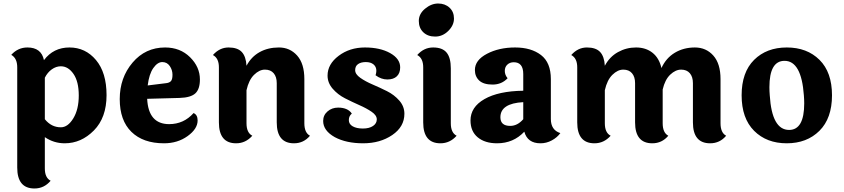

<svg xmlns="http://www.w3.org/2000/svg" viewBox="-20 -804 4800 1092"><path d="M326 -80Q366 -80 397 -131Q428 -182 428 -261Q428 -340 398 -383.5Q368 -427 326 -427Q299 -427 274.5 -409.5Q250 -392 235 -362V-126Q272 -80 326 -80ZM78 149V-421Q78 -473 44 -492Q82 -534 136 -534Q215 -534 230 -462Q284 -534 375 -534Q466 -534 526 -462.5Q586 -391 586 -263Q586 -135 514 -62Q442 11 348 11Q286 11 235 -24V154Q235 207 268 224Q231 268 176 268Q78 268 78 149Z M820 -318 925 -331Q943 -333 952 -342.5Q961 -352 961 -379Q961 -406 945.5 -428.5Q930 -451 903 -451Q876 -451 852 -417Q828 -383 820 -318ZM942 -98Q1025 -98 1081 -161Q1104 -151 1104 -119Q1104 -71 1047 -30Q990 11 913 11Q794 11 727.5 -54Q661 -119 661 -240.5Q661 -362 734 -448Q807 -534 919 -534Q1005 -534 1061 -478.5Q1117 -423 1117 -352Q1117 -297 1091 -273Q1065 -249 1002 -247L817 -242Q824 -98 942 -98Z M1711 -354V-103Q1711 -49 1743 -32Q1707 11 1652 11Q1554 11 1554 -108V-331Q1554 -367 1536.5 -387.5Q1519 -408 1487 -408Q1455 -408 1425 -378.5Q1395 -349 1382 -291V-103Q1382 -49 1415 -32Q1377 11 1323 11Q1225 11 1225 -108V-421Q1225 -473 1191 -491Q1229 -534 1280 -534Q1331 -534 1355 -508.5Q1379 -483 1382 -430Q1409 -481 1456.5 -507.5Q1504 -534 1566.5 -534Q1629 -534 1670 -488Q1711 -442 1711 -354Z M2256 -421Q2256 -388 2237 -370Q2218 -352 2183 -352Q2148 -352 2116 -376Q2129 -417 2104 -438Q2088 -451 2060.5 -451Q2033 -451 2016.5 -439.5Q2000 -428 2000 -405Q2000 -382 2029 -361.5Q2058 -341 2099 -323.5Q2140 -306 2181 -285.5Q2222 -265 2251 -232Q2280 -199 2280 -157Q2280 -83 2211 -36Q2142 11 2045.5 11Q1949 11 1884 -24Q1818 -61 1818 -116Q1818 -149 1843 -170.5Q1868 -192 1903 -192Q1958 -192 1981 -158Q1964 -144 1964 -121Q1964 -98 1986 -85.5Q2008 -73 2044 -73Q2080 -73 2101.5 -87.5Q2123 -102 2123 -125Q2123 -148 2094 -168Q2065 -188 2024 -206Q1983 -224 1942 -245Q1901 -266 1872 -299.5Q1843 -333 1843 -374Q1843 -439 1906 -486.5Q1969 -534 2055.5 -534Q2142 -534 2199 -502Q2256 -470 2256 -421Z M2472 -784Q2511 -784 2536.5 -760.5Q2562 -737 2562 -698.5Q2562 -660 2529.5 -628Q2497 -596 2455 -596Q2413 -596 2387.5 -620.5Q2362 -645 2362 -685Q2362 -725 2397.5 -754.5Q2433 -784 2472 -784ZM2544 -415V-103Q2544 -49 2577 -32Q2539 11 2485 11Q2387 11 2387 -108V-421Q2387 -473 2353 -491Q2391 -534 2443.5 -534Q2496 -534 2520 -505Q2544 -476 2544 -415Z M2826 -137Q2826 -88 2882 -88Q2923 -88 2956 -126V-223Q2826 -216 2826 -137ZM3113 -354V-127Q3113 -64 3167 -47Q3149 -22 3118.5 -5.5Q3088 11 3054 11Q2980 11 2962 -55Q2900 11 2807 11Q2738 11 2697 -23Q2656 -57 2656 -119Q2656 -195 2735.5 -240.5Q2815 -286 2956 -288V-383Q2956 -450 2902 -450Q2880 -450 2865.5 -436.5Q2851 -423 2851 -400.5Q2851 -378 2867 -359Q2833 -323 2781.5 -323Q2730 -323 2705.5 -346Q2681 -369 2681 -406Q2681 -462 2749.5 -498Q2818 -534 2909.5 -534Q3001 -534 3057 -491Q3113 -448 3113 -354Z M4078 -354V-103Q4078 -49 4110 -32Q4074 11 4019 11Q3921 11 3921 -108V-331Q3921 -367 3903.5 -387.5Q3886 -408 3854 -408Q3822 -408 3792 -379.5Q3762 -351 3749 -295V-103Q3749 -49 3781 -32Q3745 11 3690 11Q3592 11 3592 -108V-331Q3592 -367 3574.5 -387.5Q3557 -408 3525 -408Q3493 -408 3463 -378.5Q3433 -349 3420 -291V-103Q3420 -49 3453 -32Q3415 11 3361 11Q3263 11 3263 -108V-421Q3263 -473 3229 -491Q3267 -534 3318 -534Q3369 -534 3393 -508.5Q3417 -483 3420 -430Q3447 -481 3494.5 -507.5Q3542 -534 3597.5 -534Q3653 -534 3691 -504Q3729 -474 3742 -417Q3768 -474 3818 -504Q3868 -534 3932 -534Q3996 -534 4037 -488Q4078 -442 4078 -354Z M4442 -458Q4356 -458 4356 -308Q4356 -286 4358 -262Q4370 -65 4468 -65Q4554 -65 4554 -216Q4554 -237 4552 -262Q4538 -458 4442 -458ZM4269 -463.5Q4340 -534 4455 -534Q4570 -534 4641 -463.5Q4712 -393 4712 -262Q4712 -131 4640.5 -60Q4569 11 4454.5 11Q4340 11 4269 -60Q4198 -131 4198 -262Q4198 -393 4269 -463.5Z"/></svg>

Font: Laila
Style: Bold
Weight: 700
Designer: Hitesh Malaviya
Foundry: Indian Type Foundry
Version: Version 1.302;PS 1.0;hotconv 1.0.78;makeotf.lib2.5.61930; tt